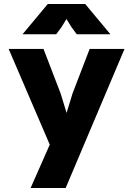

<svg xmlns="http://www.w3.org/2000/svg" viewBox="-20 -713 660 953"><path d="M306 220H132L227 5L23 -470H196L281 -249L332 -82H289L340 -249L425 -470H598ZM403 -693 528 -543H361L335 -578L287 -656H333L285 -578L259 -543H92L217 -693Z"/></svg>

Font: Kreadon
Style: Regular
Weight: 400
Designer: kohakuno
Foundry: StudioGnu
Version: Version 1.000;Glyphs 3.1.2 (3151)